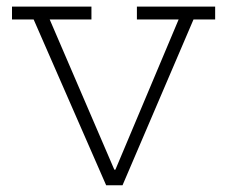

<svg xmlns="http://www.w3.org/2000/svg" viewBox="-20 -548 672 568"><path d="M385 -528.5H616.5V-490.5H552.5L342.5 0H294L79.5 -490.5H15.5V-528.5H250.5V-490.5H127L338 0L296 -46H339L302 0L508.5 -490.5H385Z"/></svg>

Font: Hepta Slab ExtraLight Light
Style: Regular
Weight: 300
Version: Version 1.100